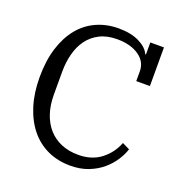

<svg xmlns="http://www.w3.org/2000/svg" viewBox="-130 -825 908 952"><g transform="rotate(20 324.5 -349.0)"><path d="M342 12Q276 12 222 -13Q168 -38 130 -85Q92 -132 71 -199Q50 -266 50 -349Q50 -436 71 -503Q92 -570 129.5 -616Q167 -662 220 -686Q273 -710 337 -710Q402 -710 445.5 -688.5Q489 -667 503 -635H507V-698H579V-494H507V-546Q507 -596 463 -626.5Q419 -657 348 -657Q295 -657 256.5 -637.5Q218 -618 193.5 -584.5Q169 -551 157.5 -506.5Q146 -462 146 -413V-292Q146 -237 160.5 -193Q175 -149 202.5 -117.5Q230 -86 270 -69Q310 -52 361 -52Q432 -52 480 -89Q528 -126 550 -183L589 -164Q580 -135 560 -104Q540 -73 509.5 -47Q479 -21 437 -4.5Q395 12 342 12Z"/></g></svg>

Font: IBM Plex Serif
Style: Regular
Weight: 400
Designer: Mike Abbink, Paul van der Laan, Pieter van Rosmalen
Foundry: Bold Monday
Version: Version 3.001